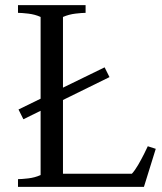

<svg xmlns="http://www.w3.org/2000/svg" viewBox="-20 -727 630 747"><path d="M50 0V-30Q64 -30 90 -33Q116 -36 138 -46V-296L71 -263L52 -301L138 -343V-661Q116 -671 90 -674Q64 -677 50 -677V-707H313V-677Q299 -677 273.5 -674Q248 -671 225 -661V-386L387 -465L406 -427L225 -338V-51H493Q505 -64 517.5 -85.5Q530 -107 540.5 -128Q551 -149 555 -158L586 -148L540 0Z"/></svg>

Font: Joan
Style: Regular
Weight: 400
Designer: Paolo Biagini
Version: Version 1.001; ttfautohint (v1.8.4.7-5d5b);gftools[0.9.30]